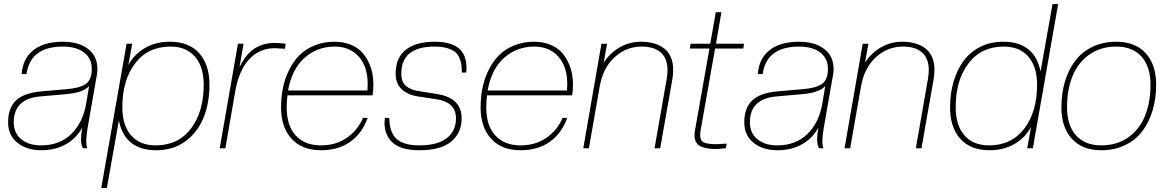

<svg xmlns="http://www.w3.org/2000/svg" viewBox="-20 -732 5764 948"><path d="M183.1 9.8Q112.3 9.8 66.2 -26.9Q20 -63.5 20 -127.9Q20 -199.2 59.3 -236.3Q98.6 -273.4 184.1 -280.8L311 -292Q373.5 -296.9 403.3 -317.4Q433.1 -337.9 433.1 -392.1Q433.1 -443.4 395.3 -472.7Q357.4 -502 291 -502Q129.9 -502 110.8 -366.2H86.9Q92.3 -441.9 144.3 -483.9Q196.3 -525.9 291 -525.9Q368.2 -525.9 414.6 -490.5Q460.9 -455.1 460.9 -392.1Q460.9 -379.9 459 -366.2L418 -131.8Q405.8 -64.9 405.8 -33.2Q405.8 -12.7 411.1 0H389.2Q379.9 -16.6 379.9 -44.9Q379.9 -67.9 386.2 -102.1Q356.4 -48.3 304.7 -19.3Q252.9 9.8 183.1 9.8ZM183.1 -14.2Q274.4 -14.2 332.3 -70.8Q390.1 -127.4 405.8 -222.2L419.9 -307.1Q391.1 -274.4 306.2 -267.1L179.2 -255.9Q47.9 -244.6 47.9 -127.9Q47.9 -75.2 84.7 -44.7Q121.6 -14.2 183.1 -14.2Z M752 9.8Q596.2 9.8 566.9 -137.2L507.8 195.8H480L605 -516.1H632.8L613.8 -411.1Q642.1 -463.4 695.1 -494.6Q748 -525.9 817.9 -525.9Q912.6 -525.9 963.4 -469.5Q1014.2 -413.1 1014.2 -314Q1014.2 -222.7 984.6 -150.1Q955.1 -77.6 894.8 -33.9Q834.5 9.8 752 9.8ZM748 -14.2Q859.9 -14.2 922.9 -97.2Q985.8 -180.2 985.8 -314Q985.8 -402.8 942.6 -452.4Q899.4 -502 821.8 -502Q710 -502 647 -418.9Q584 -335.9 584 -202.1Q584 -113.3 627.2 -63.7Q670.4 -14.2 748 -14.2Z M1092.8 0H1064.9L1154.8 -516.1H1182.6L1162.6 -400.9Q1194.8 -465.8 1237.5 -492.9Q1280.3 -520 1335.9 -520Q1356.4 -520 1390.6 -516.1L1386.7 -491.2L1335.9 -494.1Q1262.2 -494.1 1210.7 -439.7Q1159.2 -385.3 1140.6 -275.9Z M1564.5 9.8Q1471.2 9.8 1419.4 -47.1Q1367.7 -104 1367.7 -202.1Q1367.7 -252 1377 -297.9Q1386.2 -343.8 1407 -385.7Q1427.7 -427.7 1457.8 -458.5Q1487.8 -489.3 1532.7 -507.6Q1577.6 -525.9 1632.3 -525.9Q1675.8 -525.9 1710 -512Q1744.1 -498 1765.1 -476.3Q1786.1 -454.6 1799.8 -425.5Q1813.5 -396.5 1818.6 -369.1Q1823.7 -341.8 1823.7 -314Q1823.7 -283.2 1819.3 -261.2H1399.4Q1395.5 -233.4 1395.5 -202.1Q1395.5 -110.8 1440.7 -62.5Q1485.8 -14.2 1564.5 -14.2Q1637.7 -14.2 1691.4 -50.8Q1745.1 -87.4 1772.5 -149.9H1795.4Q1767.6 -73.2 1709.2 -31.7Q1650.9 9.8 1564.5 9.8ZM1632.3 -502Q1546.4 -502 1483.6 -446.3Q1420.9 -390.6 1402.3 -285.2H1794.4Q1795.4 -297.4 1795.4 -318.8Q1795.4 -402.8 1751.5 -452.4Q1707.5 -502 1632.3 -502Z M2051.3 9.8Q1960.4 9.8 1919.4 -27.1Q1878.4 -64 1878.4 -127Q1878.4 -134.3 1880.4 -149.9H1902.3Q1902.3 -80.6 1936.8 -47.4Q1971.2 -14.2 2051.3 -14.2Q2138.2 -14.2 2184.8 -49.1Q2231.4 -84 2231.4 -147.9Q2231.4 -228 2133.3 -242.2L2043.5 -255.9Q1994.1 -263.2 1963.9 -290.8Q1933.6 -318.4 1933.6 -368.2Q1933.6 -447.3 1983.9 -486.6Q2034.2 -525.9 2125.5 -525.9Q2205.1 -525.9 2244.1 -494.4Q2283.2 -462.9 2283.2 -397Q2283.2 -381.8 2282.2 -374H2260.3Q2260.3 -397.9 2257.6 -415.3Q2254.9 -432.6 2246.6 -450Q2238.3 -467.3 2223.6 -478Q2209 -488.8 2184.3 -495.4Q2159.7 -502 2125.5 -502Q1961.4 -502 1961.4 -368.2Q1961.4 -327.1 1984.6 -307.6Q2007.8 -288.1 2046.4 -282.2L2136.2 -268.1Q2259.3 -249 2259.3 -147.9Q2259.3 -76.2 2208.3 -33.2Q2157.2 9.8 2051.3 9.8Z M2549.8 9.8Q2456.5 9.8 2404.8 -47.1Q2353 -104 2353 -202.1Q2353 -252 2362.3 -297.9Q2371.6 -343.8 2392.3 -385.7Q2413.1 -427.7 2443.1 -458.5Q2473.1 -489.3 2518.1 -507.6Q2563 -525.9 2617.7 -525.9Q2661.1 -525.9 2695.3 -512Q2729.5 -498 2750.5 -476.3Q2771.5 -454.6 2785.2 -425.5Q2798.8 -396.5 2804 -369.1Q2809.1 -341.8 2809.1 -314Q2809.1 -283.2 2804.7 -261.2H2384.8Q2380.9 -233.4 2380.9 -202.1Q2380.9 -110.8 2426 -62.5Q2471.2 -14.2 2549.8 -14.2Q2623 -14.2 2676.8 -50.8Q2730.5 -87.4 2757.8 -149.9H2780.8Q2752.9 -73.2 2694.6 -31.7Q2636.2 9.8 2549.8 9.8ZM2617.7 -502Q2531.7 -502 2469 -446.3Q2406.2 -390.6 2387.7 -285.2H2779.8Q2780.8 -297.4 2780.8 -318.8Q2780.8 -402.8 2736.8 -452.4Q2692.9 -502 2617.7 -502Z M3239.7 0H3211.9L3271.5 -340.8Q3275.9 -366.2 3275.9 -387.2Q3275.4 -443.8 3242.7 -472.9Q3210 -502 3147.9 -502Q3072.3 -502 3014.6 -449.5Q2957 -397 2940.9 -304.2L2887.7 0H2859.9L2949.7 -516.1H2977.5L2960.9 -422.9Q2992.7 -471.7 3040.8 -498.8Q3088.9 -525.9 3143.6 -525.9Q3219.2 -525.9 3261.5 -491Q3303.7 -456.1 3303.7 -387.2Q3303.7 -362.3 3299.8 -340.8Z M3517.1 3.9Q3462.9 3.9 3436 -11.2Q3409.2 -26.4 3409.2 -64.9Q3409.2 -77.1 3412.1 -91.8L3482.9 -492.2H3385.7L3390.1 -516.1H3486.8L3514.2 -671.9H3542L3515.1 -516.1H3653.8L3649.9 -492.2H3510.7L3439.9 -91.8Q3437 -78.6 3437 -64.9Q3437 -38.1 3455.1 -29.1Q3473.1 -20 3517.1 -20L3567.9 -22.9L3564 0Q3525.9 3.9 3517.1 3.9Z M3817.9 9.8Q3747.1 9.8 3700.9 -26.9Q3654.8 -63.5 3654.8 -127.9Q3654.8 -199.2 3694.1 -236.3Q3733.4 -273.4 3818.8 -280.8L3945.8 -292Q4008.3 -296.9 4038.1 -317.4Q4067.9 -337.9 4067.9 -392.1Q4067.9 -443.4 4030 -472.7Q3992.2 -502 3925.8 -502Q3764.6 -502 3745.6 -366.2H3721.7Q3727.1 -441.9 3779.1 -483.9Q3831.1 -525.9 3925.8 -525.9Q4002.9 -525.9 4049.3 -490.5Q4095.7 -455.1 4095.7 -392.1Q4095.7 -379.9 4093.8 -366.2L4052.7 -131.8Q4040.5 -64.9 4040.5 -33.2Q4040.5 -12.7 4045.9 0H4023.9Q4014.6 -16.6 4014.6 -44.9Q4014.6 -67.9 4021 -102.1Q3991.2 -48.3 3939.5 -19.3Q3887.7 9.8 3817.9 9.8ZM3817.9 -14.2Q3909.2 -14.2 3967 -70.8Q4024.9 -127.4 4040.5 -222.2L4054.7 -307.1Q4025.9 -274.4 3940.9 -267.1L3814 -255.9Q3682.6 -244.6 3682.6 -127.9Q3682.6 -75.2 3719.5 -44.7Q3756.3 -14.2 3817.9 -14.2Z M4529.8 0H4502L4561.5 -340.8Q4565.9 -366.2 4565.9 -387.2Q4565.4 -443.8 4532.7 -472.9Q4500 -502 4438 -502Q4362.3 -502 4304.7 -449.5Q4247.1 -397 4231 -304.2L4177.7 0H4149.9L4239.7 -516.1H4267.6L4251 -422.9Q4282.7 -471.7 4330.8 -498.8Q4378.9 -525.9 4433.6 -525.9Q4509.3 -525.9 4551.5 -491Q4593.8 -456.1 4593.8 -387.2Q4593.8 -362.3 4589.8 -340.8Z M4866.7 9.8Q4772 9.8 4721.4 -46.6Q4670.9 -103 4670.9 -202.1Q4670.9 -270 4688.2 -328.9Q4705.6 -387.7 4737.8 -431.6Q4770 -475.6 4820.3 -500.7Q4870.6 -525.9 4932.6 -525.9Q5088.4 -525.9 5117.7 -378.9L5176.8 -711.9H5204.6L5079.6 0H5051.8L5070.8 -105Q5042.5 -52.7 4989.5 -21.5Q4936.5 9.8 4866.7 9.8ZM4862.8 -14.2Q4974.6 -14.2 5037.6 -97.2Q5100.6 -180.2 5100.6 -314Q5100.6 -402.8 5057.4 -452.4Q5014.2 -502 4936.5 -502Q4824.7 -502 4761.7 -418.9Q4698.7 -335.9 4698.7 -202.1Q4698.7 -113.3 4741.9 -63.7Q4785.2 -14.2 4862.8 -14.2Z M5417.5 -14.2Q5494.1 -14.2 5549.8 -53Q5605.5 -91.8 5633.1 -158.9Q5660.6 -226.1 5660.6 -314Q5660.6 -402.8 5616.5 -452.4Q5572.3 -502 5491.7 -502Q5415 -502 5359.4 -463.1Q5303.7 -424.3 5276.1 -357.2Q5248.5 -290 5248.5 -202.1Q5248.5 -113.3 5292.7 -63.7Q5336.9 -14.2 5417.5 -14.2ZM5417.5 9.8Q5323.7 9.8 5272.2 -46.9Q5220.7 -103.5 5220.7 -202.1Q5220.7 -270.5 5238 -328.9Q5255.4 -387.2 5288.6 -431.4Q5321.8 -475.6 5374 -500.7Q5426.3 -525.9 5491.7 -525.9Q5585.4 -525.9 5637 -469.2Q5688.5 -412.6 5688.5 -314Q5688.5 -245.6 5671.1 -187.3Q5653.8 -128.9 5620.6 -84.7Q5587.4 -40.5 5535.2 -15.4Q5482.9 9.8 5417.5 9.8Z"/></svg>

Font: Creato Display Thin
Style: Italic
Weight: 265
Italic angle: -10°
Version: Version 1.000